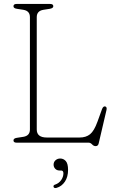

<svg xmlns="http://www.w3.org/2000/svg" viewBox="-20 -720 582 969"><path d="M231 -675.5 199 -670.5Q165.5 -665 165.5 -633.5V-66.5Q165.5 -26 216 -26H382Q414 -26 434.5 -42.5Q455 -59 472 -106L495 -169.5Q500.5 -184 510 -183Q521 -181 517.5 -165L478 4Q475 17.5 462.5 17.5Q453 17.5 444.8 8.8Q436.5 0 427.5 0H63.5Q48 0 48 -11.5Q48 -22 65.5 -24.5L98 -29.5Q131 -35 131 -66.5V-633.5Q131 -665 98 -670.5L65.5 -675.5Q48 -678 48 -688.5Q48 -700 63.5 -700H233.5Q249 -700 249 -688.5Q249 -678.5 231 -675.5ZM280.5 140.5Q267 140.5 258.8 131.8Q250.5 123 250.5 111Q250.5 97.5 260.2 88.8Q270 80 284 80Q300.5 80 312 92.8Q323.5 105.5 323.5 137.5Q323.5 173 307.5 196.8Q291.5 220.5 266 228Q254.5 231.5 250.5 224Q247.5 214.5 258.5 211.5Q277.5 205 288.8 188.8Q300 172.5 300 154.5Q300 140.5 288 140.5Z"/></svg>

Font: Fraunces 72pt SuperSoft Thin
Style: Regular
Weight: 100
Version: Version 1.000;[b76b70a41]